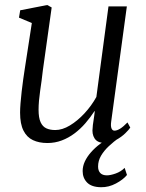

<svg xmlns="http://www.w3.org/2000/svg" viewBox="-20 -574 598 784"><path d="M173.5 10Q139.5 10 114.5 -1.8Q89.5 -13.5 75.8 -40.8Q62 -68 62 -114Q62 -130 63.8 -152.5Q65.5 -175 68.5 -200.5Q71.5 -226 74.8 -250Q78 -274 81 -292L110 -480L57.5 -502L62.5 -532L173 -553.5L191 -543.5L155 -287Q153 -267 150 -245.8Q147 -224.5 144 -203.5Q141 -182.5 139.2 -162.8Q137.5 -143 137.5 -126Q137.5 -93 145.8 -75Q154 -57 169.2 -50Q184.5 -43 205.5 -43Q234.5 -43 265.5 -61.8Q296.5 -80.5 325 -111.2Q353.5 -142 373.5 -178L423 -548H498L434 -77.5Q431.5 -59.5 435.2 -50Q439 -40.5 447.5 -40.5Q457.5 -40.5 470.5 -48.5Q483.5 -56.5 500.5 -74L512 -53Q507 -45 491.8 -30Q476.5 -15 454.5 -2.8Q432.5 9.5 406.5 9.5Q378 9.5 366.2 -8.8Q354.5 -27 358.5 -54Q358.5 -56 359.2 -63.5Q360 -71 361.8 -81.2Q363.5 -91.5 364.8 -101.8Q366 -112 367 -119.5L366 -120.5Q349 -94.5 328.8 -71Q308.5 -47.5 284.2 -29.2Q260 -11 232.2 -0.5Q204.5 10 173.5 10ZM392.5 190.5Q354 190 335.8 171.5Q317.5 153 317.5 124.5Q317.5 104.5 326.5 85.2Q335.5 66 351.5 47.8Q367.5 29.5 388.8 13.5Q410 -2.5 434 -15L455.5 -30L468 -13Q444 4.5 424.2 23Q404.5 41.5 392.5 62Q380.5 82.5 380.5 106Q380.5 123 389.5 132.5Q398.5 142 416.5 142Q431 142 452.2 134.5Q473.5 127 489 111.5L498.5 140.5Q483 159.5 453.5 175.2Q424 191 392.5 190.5Z"/></svg>

Font: Merriweather 48pt Light
Style: Italic
Weight: 300
Italic angle: -7.8°
Version: Version 2.101